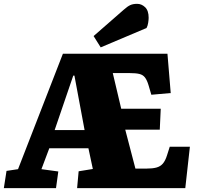

<svg xmlns="http://www.w3.org/2000/svg" viewBox="-21 -981 1041 1001"><path d="M-1 0 13 -90 73 -99 307 -701H852L869 -496L768 -487L753 -538Q745 -564 734.5 -577.5Q724 -591 705.5 -595.5Q687 -600 654 -600H567L611 -414H817L812 -305H632L685 -102H742Q774 -102 794.5 -107.5Q815 -113 828 -128Q841 -143 850 -172L864 -216H969L945 0H381L389 -88L463 -100L440 -208H236L195 -99L283 -87L271 0ZM264 -303H420L367 -587H361ZM625 -931Q644 -948 658.5 -954.5Q673 -961 694 -961Q717 -961 735.5 -943.5Q754 -926 754 -888Q754 -878 751.5 -862Q749 -846 743 -835L504 -734L467 -793Z"/></svg>

Font: Literata Black
Style: Italic
Weight: 900
Italic angle: -2°
Designer: Latin by Veronika Burian and Jose Scaglione. Greek by Irene Vlachou. Cyrillic by Vera Evstafieva
Foundry: TypeTogether
Version: Version 3.002